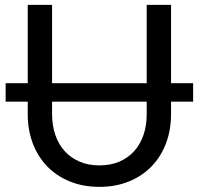

<svg xmlns="http://www.w3.org/2000/svg" viewBox="-20 -736 792 765"><path d="M564.5 -331H187.5V-281.5Q187.5 -236.5 200.2 -199Q213 -161.5 237.2 -134.5Q261.5 -107.5 296.5 -92.2Q331.5 -77 376 -77Q420.5 -77 455.5 -92Q490.5 -107 514.8 -134Q539 -161 551.8 -198.5Q564.5 -236 564.5 -281ZM749.5 -331H661.5V-281Q661.5 -219 641.8 -166Q622 -113 585 -74.2Q548 -35.5 495 -13.5Q442 8.5 376 8.5Q310 8.5 257 -13.5Q204 -35.5 167 -74.2Q130 -113 110.2 -166Q90.5 -219 90.5 -281V-331H2.5V-404.5H90.5V-716.5H187.5V-404.5H564.5V-716.5H661.5V-404.5H749.5Z"/></svg>

Font: Lato 2
Style: Regular
Weight: 400
Designer: Lukasz Dziedzic with Adam Twardoch and Botio Nikoltchev
Foundry: tyPoland Lukasz Dziedzic
Version: Version 2.015; 2015-08-06; http://www.latofonts.com/